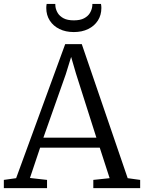

<svg xmlns="http://www.w3.org/2000/svg" viewBox="-23 -980 750 1000"><path d="M61 -52 316.5 -750H403L642 -52L707 -43V0H463V-43L548 -52L496.5 -211H186L133 -53L222 -43V0H-3V-43ZM479 -263 373 -596 347.5 -683.5 319.5 -593 203 -263ZM361.5 -813Q319 -813 286.8 -828.8Q254.5 -844.5 236.2 -873Q218 -901.5 218 -938.5Q218 -943.5 218.5 -949Q219 -954.5 220 -959.5H265Q265 -957 265.2 -953Q265.5 -949 266 -944Q268.5 -927.5 278.2 -911.5Q288 -895.5 308 -884.8Q328 -874 361.5 -874Q395 -874 415 -884.8Q435 -895.5 444.8 -911.5Q454.5 -927.5 457 -944Q458 -949 458 -953Q458 -957 458 -959.5H503Q504 -954.5 504.5 -949Q505 -943.5 505 -938.5Q505 -901.5 486.8 -873Q468.5 -844.5 436.2 -828.8Q404 -813 361.5 -813Z"/></svg>

Font: Merriweather Light 18pt Light
Style: Regular
Weight: 300
Version: Version 2.100